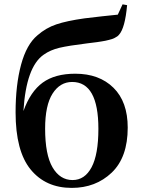

<svg xmlns="http://www.w3.org/2000/svg" viewBox="-20 -873 666 908"><path d="M323.2 -21.5Q380.9 -21.5 413.1 -82Q445.3 -142.6 445.3 -263.7Q445.3 -485.4 321.3 -485.4Q263.7 -485.4 228.5 -430.2Q193.4 -375 193.4 -264.6Q193.4 -141.6 228.5 -81.5Q263.7 -21.5 323.2 -21.5ZM559.6 -852.5 581.1 -848.6Q571.3 -740.2 543 -709Q539.1 -704.1 534.2 -700.7Q529.3 -697.3 522.5 -693.8Q515.6 -690.4 510.3 -688.5Q504.9 -686.5 494.6 -684.1Q484.4 -681.6 478 -680.2Q471.7 -678.7 458.5 -676.8Q445.3 -674.8 439 -673.8Q432.6 -672.9 416 -670.9Q399.4 -668.9 392.6 -668Q304.7 -657.2 261.2 -647Q217.8 -636.7 186.5 -614.3Q103.5 -556.6 90.8 -347.7Q124 -440.4 182.1 -482.4Q240.2 -524.4 335.9 -524.4Q449.2 -524.4 516.6 -458Q584 -391.6 584 -269.5Q584 -128.9 508.3 -56.6Q432.6 15.6 319.3 15.6Q196.3 15.6 125 -71.3Q53.7 -158.2 53.7 -341.8Q53.7 -470.7 79.6 -566.9Q105.5 -663.1 157.2 -706.1Q197.3 -741.2 246.6 -757.8Q295.9 -774.4 378.9 -786.1Q406.2 -790 462.4 -795.9Q518.6 -801.8 537.1 -803.7Z"/></svg>

Font: GenYoMin TW TTF Bold
Style: Regular
Weight: 700
Version: Version 1.300